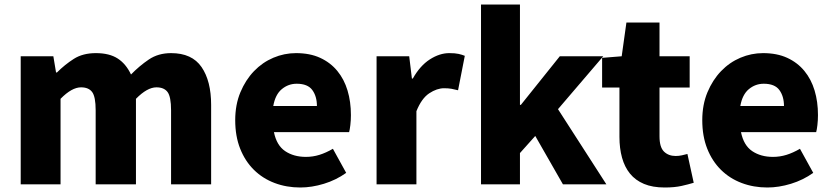

<svg xmlns="http://www.w3.org/2000/svg" viewBox="-20 -819 3696 853"><path d="M217 -569 229 -497H233Q268 -532 308 -557.5Q348 -583 406 -583Q466 -583 503 -559Q540 -535 562 -488Q599 -526 641 -554.5Q683 -583 740 -583Q833 -583 875.5 -521Q918 -459 918 -353V0H740V-329Q740 -389 724.5 -410Q709 -431 675 -431Q634 -431 584 -380V0H405V-329Q405 -389 389.5 -410Q374 -431 340 -431Q299 -431 249 -380V0H72V-569Z M1314 14Q1253 14 1200 -6Q1147 -26 1108 -64.5Q1069 -103 1047 -158.5Q1025 -214 1025 -285Q1025 -354 1048 -409Q1071 -464 1108.5 -503Q1146 -542 1194.5 -562.5Q1243 -583 1295 -583Q1357 -583 1402.5 -562Q1448 -541 1478.5 -504Q1509 -467 1524 -417Q1539 -367 1539 -308Q1539 -285 1536.5 -263.5Q1534 -242 1531 -232H1197Q1209 -173 1247 -147.5Q1285 -122 1339 -122Q1370 -122 1399 -131Q1428 -140 1459 -158L1518 -51Q1473 -19 1419 -2.5Q1365 14 1314 14ZM1388 -348Q1388 -391 1367.5 -419Q1347 -447 1298 -447Q1261 -447 1232 -423Q1203 -399 1194 -348Z M1653 -569H1798L1810 -470H1814Q1846 -527 1889.5 -555Q1933 -583 1976 -583Q2002 -583 2017.5 -579.5Q2033 -576 2045 -571L2015 -418Q2000 -422 1986 -424.5Q1972 -427 1953 -427Q1921 -427 1887 -404.5Q1853 -382 1830 -325V0H1653Z M2290 -799V-353H2294L2467 -569H2660L2459 -334L2674 0H2481L2358 -215L2290 -139V0H2117V-799Z M2655 -562 2742 -569 2763 -719H2910V-569H3044V-430H2910V-213Q2910 -165 2930 -145.5Q2950 -126 2982 -126Q2996 -126 3009.5 -129Q3023 -132 3034 -135L3062 -7Q3039 0 3008 7Q2977 14 2933 14Q2879 14 2841 -2Q2803 -18 2779 -47.5Q2755 -77 2743.5 -118.5Q2732 -160 2732 -211V-430H2655Z M3389 14Q3328 14 3275 -6Q3222 -26 3183 -64.5Q3144 -103 3122 -158.5Q3100 -214 3100 -285Q3100 -354 3123 -409Q3146 -464 3183.5 -503Q3221 -542 3269.5 -562.5Q3318 -583 3370 -583Q3432 -583 3477.5 -562Q3523 -541 3553.5 -504Q3584 -467 3599 -417Q3614 -367 3614 -308Q3614 -285 3611.5 -263.5Q3609 -242 3606 -232H3272Q3284 -173 3322 -147.5Q3360 -122 3414 -122Q3445 -122 3474 -131Q3503 -140 3534 -158L3593 -51Q3548 -19 3494 -2.5Q3440 14 3389 14ZM3463 -348Q3463 -391 3442.5 -419Q3422 -447 3373 -447Q3336 -447 3307 -423Q3278 -399 3269 -348Z"/></svg>

Font: Kinto Sans Black
Style: Regular
Weight: 900
Designer: Authors: Ryoko NISHIZUKA  (kana & ideographs); Paul D. Hunt (Latin, Greek & Cyrillic); Wenlong ZHANG  (bopomofo); Sandol
Foundry: Adobe Systems Incorporated, ookami Inc.
Version: Version 0.001